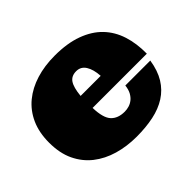

<svg xmlns="http://www.w3.org/2000/svg" viewBox="-130 -753 967 967"><g transform="rotate(-45 353.0 -269.5)"><path d="M298.8 -238.8Q300.8 -166 326.4 -138.4Q352.1 -110.8 399.9 -110.8Q416 -110.8 431.4 -115.5Q446.8 -120.1 460 -130.6Q473.1 -141.1 482.7 -158.4Q492.2 -175.8 495.1 -202.1H672.9Q663.1 -139.2 637 -96.7Q610.8 -54.2 569.8 -28.1Q528.8 -2 474.4 9.5Q419.9 21 353 21Q284.2 21 223.6 3.4Q163.1 -14.2 117.4 -50Q71.8 -85.9 45.9 -140.4Q20 -194.8 20 -270Q20 -341.8 44.4 -396Q68.8 -450.2 113 -486.6Q157.2 -522.9 217.5 -541.5Q277.8 -560.1 350.1 -560.1Q439 -560.1 502.9 -536.6Q566.9 -513.2 607.4 -471.2Q647.9 -429.2 667 -370.1Q686 -311 685.1 -238.8ZM371.1 -428.2Q336.9 -428.2 320.6 -404.1Q304.2 -379.9 298.8 -324.2H441.9Q439 -372.1 421.4 -400.1Q403.8 -428.2 371.1 -428.2Z"/></g></svg>

Font: Ultra
Style: Regular
Weight: 400
Designer: Astigmatic (AOETI)
Foundry: Astigmatic (AOETI)
Version: Version 1.001